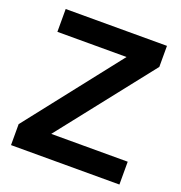

<svg xmlns="http://www.w3.org/2000/svg" viewBox="-127 -805 859 913"><g transform="rotate(20 303.0 -348.5)"><path d="M28 -106 401 -581.5H51V-697H563.5V-590.5L189.5 -115.5H576.5V0H28Z"/></g></svg>

Font: HK Grotesk
Style: Bold
Weight: 700
Designer: Alfredo Marco Pradil
Foundry: Hanken Design Co.
Version: Version 3.001